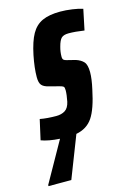

<svg xmlns="http://www.w3.org/2000/svg" viewBox="-150 -574 561 821"><g transform="rotate(-15 130.0 -164.0)"><path d="M163 -373Q157 -352 157 -330Q157 -320 161.5 -316Q166 -312 176 -310L212 -301Q234 -294 246 -281Q258 -268 258 -235Q258 -205 248 -161Q231 -78 206 -41Q181 -4 133 5L61 190H-40V185L60 7Q10 4 -22 -8L-2 -97Q13 -94 32.5 -92.5Q52 -91 70 -91Q93 -91 109 -101Q125 -111 131 -138Q137 -168 137 -187Q137 -200 133 -203.5Q129 -207 117 -210L71 -222Q50 -227 41 -237.5Q32 -248 32 -273Q32 -313 43 -368Q55 -426 73 -458Q91 -490 121.5 -504Q152 -518 201 -518Q226 -518 254 -514Q282 -510 300 -504L281 -413Q241 -419 212 -419Q190 -419 180 -409.5Q170 -400 163 -373Z"/></g></svg>

Font: Saira Ultra Condensed ExtraBold
Style: Italic
Weight: 800
Width: 1
Italic angle: -12°
Designer: Hector Gatti with collaboration of the Omnibus-Type team
Foundry: Omnibus-Type
Version: Version 1.001; ttfautohint (v1.8)